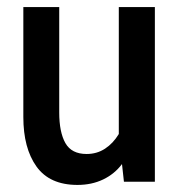

<svg xmlns="http://www.w3.org/2000/svg" viewBox="-20 -514 512 543"><path d="M199 9Q120.5 9 83.2 -43Q46 -95 46 -183V-494H147.5V-196Q147.5 -140 165 -109.2Q182.5 -78.5 225 -78.5Q254 -78.5 277 -93.5Q300 -108.5 316 -135V-494H418V0H330.5L325 -50Q304 -22 271.8 -6.5Q239.5 9 199 9Z"/></svg>

Font: Cabin Condensed Medium
Style: Regular
Weight: 500
Width: 3
Designer: Pablo Impallari
Foundry: Pablo Impallari. http://www.impallari.com Igino Marini. http://www.ikern.com
Version: Version 3.001; ttfautohint (v1.8.3)